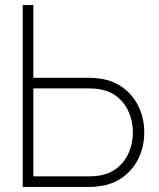

<svg xmlns="http://www.w3.org/2000/svg" viewBox="-20 -740 631 760"><path d="M70 0V-720H112V-432H335Q357 -432 381 -428Q432 -420 470.5 -390.2Q509 -360.5 530 -315.2Q551 -270 551 -216Q551 -162 530 -116.8Q509 -71.5 470.5 -41.8Q432 -12 381 -4Q357 0 335 0ZM335 -42Q357.5 -42 379 -46Q419.5 -54 448 -78.5Q476.5 -103 491.2 -139Q506 -175 506 -216Q506 -257 491.2 -293Q476.5 -329 448 -353.5Q419.5 -378 379 -386Q357.5 -390 335 -390H112V-42Z"/></svg>

Font: Manrope
Style: Regular
Weight: 400
Designer: Mikhail Sharanda
Foundry: Mikhail Sharanda
Version: Version 4.503